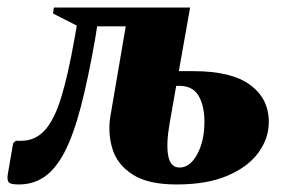

<svg xmlns="http://www.w3.org/2000/svg" viewBox="-30 -480 764 510"><path d="M223 -378Q204 -270 184.5 -195.5Q165 -121 141 -75Q117 -30 87.5 -10Q58 10 20 10Q-2 10 -7 4Q-12 -2 -9 -19L5 -100L12 -106H26Q63 -106 88.5 -133.5Q114 -161 132.5 -221Q151 -281 168 -378L174 -412L111 -444L113 -460H475L445 -291H484Q585 -291 634.5 -254.5Q684 -218 684 -156Q684 -112 656 -74Q628 -36 573.5 -13Q519 10 439 10Q364 10 323 -16Q282 -42 269 -83.5Q256 -125 263 -170L304 -410H228ZM420 -149Q411 -96 417 -65.5Q423 -35 447 -35Q475 -35 494 -70.5Q513 -106 513 -157Q513 -199 497.5 -225.5Q482 -252 446 -252H438Z"/></svg>

Font: Spectral ExtraBold
Style: Italic
Weight: 800
Italic angle: -10°
Designer: Jean-Baptiste Levee
Foundry: Production Type
Version: Version 2.001